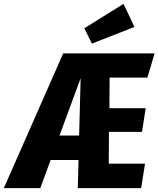

<svg xmlns="http://www.w3.org/2000/svg" viewBox="-73 -970 817 990"><path d="M620.1 -831.1 400.9 -745.1 361.8 -824.2 564 -950.2ZM687 -569.8H492.2L491.2 -412.1H678.2L659.2 -290H488.8L487.8 -126H674.8L654.8 0H328.1L332 -145H188L134.8 0H-53.2L252.9 -694.8H724.1ZM335 -271 342.8 -566.9 233.9 -271Z"/></svg>

Font: Fira Sans Compressed ExtraBold
Style: Italic
Weight: 800
Width: 3
Italic angle: -8°
Designer: Carrois Corporate & Edenspiekermann AG
Foundry: Carrois Corporate GbR & Edenspiekermann AG
Version: Version 4.203;PS 004.203;hotconv 1.0.88;makeotf.lib2.5.64775